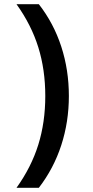

<svg xmlns="http://www.w3.org/2000/svg" viewBox="-20 -790 448 920"><path d="M166 110H59Q130 11 163.5 -96.5Q197 -204 197 -330Q197 -456 163.5 -563.5Q130 -671 59 -770H166Q237 -679 273.5 -567Q310 -455 310 -330Q310 -206 273.5 -94Q237 18 166 110Z"/></svg>

Font: M PLUS 1 Thin Medium
Style: Regular
Weight: 500
Version: Version 1.001